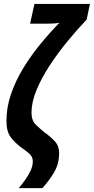

<svg xmlns="http://www.w3.org/2000/svg" viewBox="-20 -780 483 988"><path d="M76.2 188Q91.8 170.4 108.6 147Q125.5 123.5 137.2 98.4Q148.9 73.2 148.9 50.8Q148.9 26.9 131.3 11.2Q113.8 -4.4 90.8 -20Q55.7 -45.9 34.4 -75Q13.2 -104 13.2 -158.2Q13.2 -228 36.9 -296.6Q60.5 -365.2 100.3 -430.2Q140.1 -495.1 188.5 -554Q236.8 -612.8 286.1 -663.1Q272.5 -660.2 256.8 -659.2Q241.2 -658.2 223.1 -658.2H134.8L157.2 -759.8H442.9L425.8 -679.2Q376.5 -627.4 326.4 -566.4Q276.4 -505.4 234.6 -441.4Q192.9 -377.4 167.5 -315.7Q142.1 -253.9 142.1 -200.2Q142.1 -160.2 164.3 -138.4Q186.5 -116.7 210.9 -97.2Q235.8 -80.1 260 -55.2Q284.2 -30.3 284.2 7.8Q284.2 62.5 259.3 105.2Q234.4 147.9 198.2 188Z"/></svg>

Font: Open Sans Condensed
Style: Bold Italic
Weight: 700
Width: 3
Italic angle: -12°
Designer: Monotype Design Team
Foundry: Monotype Imaging Inc.
Version: Version 3.003; ttfautohint (v1.8.4)